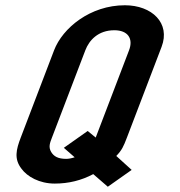

<svg xmlns="http://www.w3.org/2000/svg" viewBox="-20 -693 686 730"><path d="M188.2 5C240.7 5 289.5 -7 334.5 -31L389.9 17L480.6 -47L422.1 -100C443.5 -122.3 449.5 -135.7 462.6 -170L594.4 -515C628.9 -605.1 557.7 -673 454.8 -673C323 -673 218.1 -586.6 185.7 -502L58.9 -170C41.4 -124.2 32.9 -89 61.3 -52C83.2 -21.4 129.9 5 188.2 5ZM313.4 -195 222.7 -131 263.9 -95C251.6 -91 240.8 -89 231.6 -89C200.5 -89 184.7 -98.5 174.7 -115C163.4 -133.7 169.7 -149.4 177.6 -170L304.5 -502C318.9 -539.6 352.8 -578 414.8 -578C466 -578 487.7 -546.4 470.7 -502L343.9 -170Z"/></svg>

Font: Din Kursivschrift
Style: Breit
Weight: 400
Version: Version 1.089